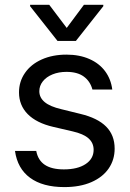

<svg xmlns="http://www.w3.org/2000/svg" viewBox="-20 -763 536 794"><path d="M254.9 -465.8Q222.7 -465.8 197 -455.3Q171.4 -444.8 157 -426.5Q142.6 -408.2 142.6 -385.7Q142.6 -359.4 164.8 -340.8Q187 -322.3 233.4 -311.5L312.5 -292Q383.8 -274.9 418.9 -239.5Q454.1 -204.1 454.1 -148.4Q454.1 -102.1 429.4 -66.2Q404.8 -30.3 357.9 -9.8Q311 10.7 246.1 10.7Q156.7 10.7 104.5 -27.6Q52.2 -65.9 42 -138.7H129.9Q137.2 -100.1 165.5 -81.3Q193.8 -62.5 244.1 -62.5Q300.8 -62.5 334 -84.5Q367.2 -106.4 367.2 -143.6Q367.2 -171.9 346.2 -190.7Q325.2 -209.5 280.3 -219.7L200.2 -238.3Q130.9 -254.4 94.7 -291Q58.6 -327.6 58.6 -380.9Q58.6 -425.8 83.3 -461.4Q107.9 -497.1 152.6 -517.1Q197.3 -537.1 254.9 -537.1Q308.6 -537.1 349.6 -519Q390.6 -501 414.8 -468.3Q439 -435.5 444.3 -392.6H362.3Q353 -427.2 326.4 -446.5Q299.8 -465.8 254.9 -465.8ZM255.9 -647.5 327.1 -743.2H407.2V-737.3L293.9 -593.8H217.8L104.5 -737.3V-743.2H183.6Z"/></svg>

Font: Pretendard
Style: Regular
Weight: 400
Designer: Base glyphs from Inter by Rasmus Andersson; Hangeul glyphs from Noto Sans CJK(Source Han Sans) by Jang Soo-young and Kan
Foundry: Kil Hyung-jin
Version: Version 1.309